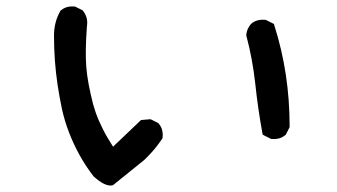

<svg xmlns="http://www.w3.org/2000/svg" viewBox="-20 -611 1040 592"><path d="M324.2 -39.1Q302.2 -36.6 269 -66.9L268.1 -67.4L267.6 -68.4Q243.7 -99.6 225.1 -133.3Q206.5 -167 192.9 -202.4Q179.2 -237.8 170.9 -275.4Q163.1 -312.5 157.5 -349.9Q151.9 -387.2 149.2 -425Q146.5 -462.9 146.5 -501Q146.5 -542.5 165.5 -576.2L166 -577.6L167.5 -578.6Q184.1 -593.3 210 -590.8H211.9L213.4 -589.8L232.9 -580.1L234.9 -579.1L236.3 -577.1Q252.4 -556.6 248 -529.3Q242.2 -452.1 246.1 -404.1Q250 -356 267.1 -289.6Q270.5 -277.3 274.9 -264.6Q279.3 -252 284.9 -239Q290.5 -226.1 297.1 -212.9Q303.7 -199.7 311.8 -186Q319.8 -172.4 328.6 -158.7L412.1 -238.3L414.6 -240.7L418 -241.2L441.4 -243.2H444.3L446.8 -242.2L466.3 -232.4L468.3 -231.4L469.2 -230Q483.9 -213.4 481.4 -187.5L481 -185.1L480 -183.1Q477.1 -178.7 474.1 -174.6Q471.2 -170.4 468 -166.3Q464.8 -162.1 461.7 -158Q458.5 -153.8 455.1 -149.9Q451.7 -146 448.2 -142.1Q444.8 -138.2 441.2 -134.3Q437.5 -130.4 433.6 -126.5Q429.7 -122.6 425.8 -118.7H425.3V-118.2L329.6 -41L327.1 -39.6ZM814 -183.6 794.4 -193.4 790 -195.8 789.1 -200.2Q775.4 -274.9 767.1 -352.5Q758.8 -428.7 739.7 -500.5L739.3 -502.4V-503.9Q740.2 -513.2 743.9 -521.5Q747.6 -529.8 753.4 -536.6L753.9 -537.1L754.4 -537.6Q771 -552.2 797.9 -549.8H799.8L801.3 -548.8L820.8 -539.1L824.7 -537.1L825.7 -533.2Q849.6 -458.5 861.3 -380.6Q873 -302.7 873 -221.7V-219.2L872.1 -217.3L862.3 -197.8L861.3 -195.8L859.9 -194.8Q843.3 -180.2 817.4 -182.6H815.4Z"/></svg>

Font: NaikaiFont
Style: Bold
Weight: 700
Version: Version 1.89